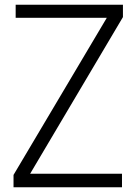

<svg xmlns="http://www.w3.org/2000/svg" viewBox="-20 -789 574 809"><path d="M494 -57V0H37V-52L430 -714H46V-769H498V-717L107 -57Z"/></svg>

Font: Yaldevi Light
Style: Regular
Weight: 300
Designer: Sol Matas, Rajitha Manaperi, Kosala Senevirathne
Foundry: Mooniak
Version: Version 1.100